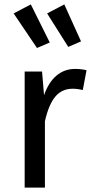

<svg xmlns="http://www.w3.org/2000/svg" viewBox="-20 -852 423 872"><path d="M373 -533 356 -443Q332 -449 310 -449Q261 -449 231 -413Q201 -377 184 -301V0H92V-527H171L180 -420Q201 -479 237 -509Q273 -539 321 -539Q349 -539 373 -533ZM206 -659 148 -634 42 -791 120 -832ZM348 -664 290 -639 194 -791 272 -832Z"/></svg>

Font: FiraGOUPP
Style: Medium
Weight: 400
Designer: bBox Type
Foundry: bBox Type GmbH
Version: Version 1.001